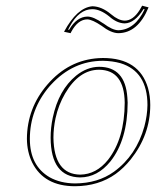

<svg xmlns="http://www.w3.org/2000/svg" viewBox="-20 -642 546 672"><path d="M326.7 -397.9Q256.8 -397.9 208 -314.9Q184.6 -274.9 174.3 -228Q167 -192.9 167 -160.2Q168.9 -32.2 260.7 -30.8Q317.4 -31.7 358.4 -83Q416 -157.2 416.5 -282.7Q415 -397 326.7 -397.9ZM146 -346.2Q220.2 -432.1 325.7 -438.5Q333.5 -439 340.3 -439Q467.3 -439 498 -334Q505.9 -306.2 505.9 -274.4Q505.9 -169.9 437.5 -84Q413.1 -53.7 384.8 -33.2Q325.2 9.3 242.7 9.8Q134.3 9.8 92.8 -72.8Q74.7 -109.9 74.2 -155.8Q74.7 -263.7 146 -346.2ZM416.5 -569.8Q445.3 -569.8 468.8 -606.9Q473.1 -614.3 477.5 -622.1L500 -616.2Q462.9 -526.4 394 -525.9Q368.2 -526.4 335.4 -551.8Q303.7 -573.2 286.1 -574.2Q252.9 -574.2 229.5 -530.8Q228 -527.8 227.1 -525.9L204.1 -530.8Q249.5 -615.2 303.2 -620.1Q335.9 -619.6 369.1 -591.8Q394.5 -570.3 416.5 -569.8ZM326.7 -408.2Q418.5 -408.2 425.8 -300.3Q426.3 -291 426.8 -282.7Q426.3 -152.3 366.2 -76.7Q321.3 -21.5 260.7 -21Q157.7 -22.5 157.2 -160.2Q157.2 -194.8 164.6 -230Q185.1 -327.1 246.6 -377.4Q284.2 -407.7 326.7 -408.2ZM153.3 -339.8Q84.5 -259.3 84.5 -155.8Q84.5 -62 153.8 -21.5Q191.4 -0.5 242.7 0Q322.8 -0.5 378.9 -41Q457 -97.7 485.4 -199.7Q495.6 -238.3 496.1 -274.4Q496.1 -392.1 401.4 -420.9Q373.5 -428.7 340.3 -429.2Q235.8 -429.2 159.2 -346.2Q155.8 -342.8 153.3 -339.8ZM416.5 -560.1Q389.2 -560.5 362.3 -584.5Q330.6 -609.9 303.2 -609.9Q256.8 -609.9 223.6 -548.3Q220.7 -543 218.3 -538.1L221.7 -537.6Q248.5 -583.5 286.1 -584Q307.1 -584 340.8 -560.5L341.3 -560.1H341.8Q373 -536.6 394 -536.1Q452.1 -537.6 486.3 -609.4L482.4 -610.4Q451.7 -561 416.5 -560.1Z"/></svg>

Font: Linux Biolinum Outline O
Style: Italic
Weight: 400
Italic angle: -12°
Designer: Philipp H. Poll
Foundry: Philipp H. Poll
Version: Version 0.6.2